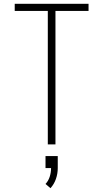

<svg xmlns="http://www.w3.org/2000/svg" viewBox="-20 -755 540 1004"><path d="M230 0V-698H57V-735H443V-698H270V0ZM244 229 218 207Q233 191 240 169Q247 147 247 124H218V61H282V124Q282 153 272.5 180.5Q263 208 244 229Z"/></svg>

Font: Iosevka SS04 Extralight
Style: Regular
Weight: 200
Monospace: yes
Designer: Belleve Invis
Foundry: Belleve Invis
Version: Version 19.0.0; ttfautohint (v1.8.4)